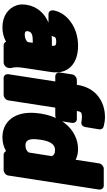

<svg xmlns="http://www.w3.org/2000/svg" viewBox="329 -1167 886 1584"><g transform="rotate(90 772.0 -375.0)"><path d="M276 -358C278 -362 280 -366 281 -370C283 -386 291 -396 323 -396C355 -396 360 -388 358 -360H333C314 -360 294 -360 276 -358ZM359 -576C283 -576 216 -555 163 -517C120 -487 76 -438 65 -370C63 -354 73 -332 96 -332H167C92 -301 33 -240 19 -148C15 -119 16 -93 24 -69C47 0 112 48 206 48C251 48 290 37 324 18C328 29 340 38 354 38H497C513 38 536 23 540 0L541 -8C542 -13 542 -19 541 -24C533 -50 533 -82 540 -128L574 -352C597 -500 498 -576 359 -576ZM237 -159C241 -188 258 -202 313 -202H333L327 -160C315 -147 293 -136 265 -136C241 -136 235 -147 237 -159Z M943 -608C957 -607 971 -607 978 -605C1023 -593 1028 -635 1029 -641L1047 -750C1050 -767 1040 -783 1024 -787C1003 -792 978 -798 947 -798C809 -798 703 -715 681 -574L680 -566H638C622 -566 598 -551 594 -528L578 -425C576 -409 587 -388 610 -388H652L592 0C590 16 600 38 623 38H764C780 38 804 23 808 0L868 -388H935C951 -388 974 -402 978 -425L994 -528C996 -544 986 -566 963 -566H896L897 -574C901 -599 909 -608 943 -608Z M1227 18C1232 29 1243 38 1257 38H1384C1400 38 1424 23 1428 0L1544 -750C1546 -766 1535 -788 1512 -788H1371C1355 -788 1332 -773 1328 -750L1298 -556C1275 -568 1245 -576 1210 -576C1172 -576 1134 -567 1101 -551C996 -502 937 -394 917 -268L916 -258C903 -173 913 -98 945 -44C975 7 1029 48 1113 48C1156 48 1194 37 1227 18ZM1268 -359 1238 -169C1224 -152 1209 -142 1178 -142C1134 -142 1120 -178 1132 -258L1133 -268C1145 -348 1172 -386 1217 -386C1248 -386 1261 -376 1268 -359Z"/></g></svg>

Font: Asimov Print
Style: EIt
Weight: 500
Designer: Google
Version: Version 2.000980; 2014